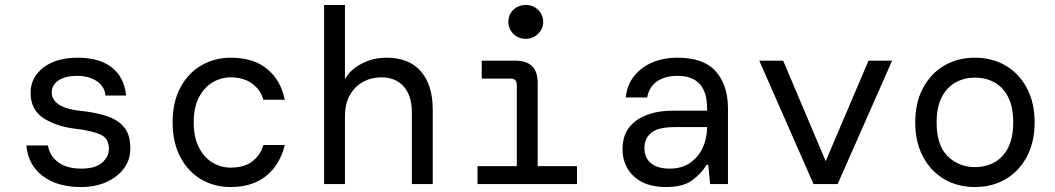

<svg xmlns="http://www.w3.org/2000/svg" viewBox="-20 -740 4240 772"><path d="M305 12Q210 12 151.5 -32.5Q93 -77 86 -155H173Q179 -114 213.5 -88Q248 -62 307 -62Q363 -62 390.5 -86Q418 -110 418 -141Q418 -183 385 -198.5Q352 -214 286 -222Q207 -231 155 -265Q103 -299 103 -367Q103 -428 154 -468Q205 -508 293 -508Q380 -508 430 -468.5Q480 -429 487 -356H404Q401 -392 369.5 -413.5Q338 -435 291 -435Q242 -435 215 -416.5Q188 -398 188 -368Q188 -338 218.5 -318.5Q249 -299 315 -293Q367 -287 410 -273Q453 -259 478.5 -229Q504 -199 504 -145Q505 -100 479.5 -64.5Q454 -29 409 -8.5Q364 12 305 12Z M908 12Q841 12 788.5 -19Q736 -50 705 -108.5Q674 -167 674 -248Q674 -329 705 -387.5Q736 -446 789.5 -477Q843 -508 908 -508Q1000 -508 1055 -462Q1110 -416 1125 -339H1039Q1027 -380 993 -404.5Q959 -429 907 -429Q869 -429 835 -409Q801 -389 780 -349Q759 -309 759 -248Q759 -187 780 -146.5Q801 -106 835 -86Q869 -66 907 -66Q962 -66 994.5 -91Q1027 -116 1039 -157H1125Q1106 -78 1050.5 -33Q995 12 908 12Z M1283 0V-720H1367V-421Q1387 -459 1433 -483.5Q1479 -508 1534 -508Q1625 -508 1672.5 -453Q1720 -398 1720 -299V0H1636V-288Q1636 -355 1603.5 -392Q1571 -429 1513 -429Q1473 -429 1440 -411Q1407 -393 1387 -358Q1367 -323 1367 -272V0Z M2094 -584Q2064 -584 2044 -604Q2024 -624 2024 -652Q2024 -681 2044 -700.5Q2064 -720 2094 -720Q2123 -720 2143.5 -700.5Q2164 -681 2164 -652Q2164 -624 2143.5 -604Q2123 -584 2094 -584ZM1900 0V-72H2058V-399Q2058 -424 2033 -424H1917V-496H2053Q2142 -496 2142 -407V-72H2300V0Z M2658 12Q2599 12 2560 -9Q2521 -30 2502 -64.5Q2483 -99 2483 -140Q2483 -216 2538.5 -255.5Q2594 -295 2687 -295H2823V-305Q2823 -435 2704 -435Q2656 -435 2623.5 -414Q2591 -393 2582 -348H2496Q2501 -398 2529.5 -434Q2558 -470 2603 -489Q2648 -508 2704 -508Q2810 -508 2858.5 -452.5Q2907 -397 2907 -305V0H2835L2828 -77H2821Q2799 -41 2762.5 -14.5Q2726 12 2658 12ZM2673 -62Q2721 -62 2754.5 -85Q2788 -108 2805.5 -146Q2823 -184 2823 -229H2694Q2626 -229 2598.5 -206Q2571 -183 2571 -145Q2571 -106 2597 -84Q2623 -62 2673 -62Z M3251 0 3033 -496H3129L3300 -92L3472 -496H3567L3348 0Z M3900 12Q3830 12 3776 -20Q3722 -52 3691 -110.5Q3660 -169 3660 -248Q3660 -327 3691 -385.5Q3722 -444 3776 -476Q3830 -508 3900 -508Q3970 -508 4024 -476Q4078 -444 4109 -385.5Q4140 -327 4140 -248Q4140 -169 4109 -110.5Q4078 -52 4024 -20Q3970 12 3900 12ZM3900 -68Q3943 -68 3978 -87Q4013 -106 4033.5 -146Q4054 -186 4054 -248Q4054 -310 4033.5 -350Q4013 -390 3978 -409Q3943 -428 3900 -428Q3858 -428 3823 -409Q3788 -390 3767 -350Q3746 -310 3746 -248Q3746 -155 3791 -111.5Q3836 -68 3900 -68Z"/></svg>

Font: DM Mono
Style: Regular
Weight: 400
Designer: Colophon Foundry
Foundry: Colophon Foundry
Version: Version 1.000; ttfautohint (v1.8.2.53-6de2)